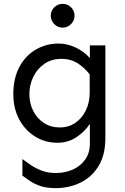

<svg xmlns="http://www.w3.org/2000/svg" viewBox="-20 -723 647 992"><path d="M267.6 249Q222.7 249 190.9 238.8Q159.2 228.5 136.7 213.4Q114.3 198.2 95.7 184.6V98.6Q110.4 109.4 134.3 126.5Q158.2 143.6 191.9 157.2Q225.6 170.9 267.6 170.9Q315.4 170.9 355.5 153.3Q395.5 135.7 419.9 101.6Q444.3 67.4 444.3 19.5V-83Q418.9 -43.9 375.5 -14.6Q332 14.6 276.4 14.6Q213.9 14.6 162.1 -17.1Q110.4 -48.8 79.6 -105.5Q48.8 -162.1 48.8 -236.3Q48.8 -317.4 79.6 -376Q110.4 -434.6 164.1 -466.3Q217.8 -498 284.2 -498Q326.2 -498 369.6 -478Q413.1 -458 444.3 -422.9V-488.3H524.4V-9.8Q524.4 77.1 489.3 134.8Q454.1 192.4 395.5 220.7Q336.9 249 267.6 249ZM289.1 -64.5Q334 -64.5 368.7 -87.9Q403.3 -111.3 423.3 -152.3Q443.4 -193.4 443.4 -245.1V-338.9Q413.1 -377 378.4 -397.9Q343.8 -418.9 298.8 -418.9Q246.1 -418.9 209 -393.1Q171.9 -367.2 151.9 -325.7Q131.8 -284.2 131.8 -236.3Q131.8 -189.5 151.4 -150.4Q170.9 -111.3 206.5 -87.9Q242.2 -64.5 289.1 -64.5ZM303.7 -580.1Q278.3 -580.1 260.3 -598.6Q242.2 -617.2 242.2 -641.6Q242.2 -667 260.3 -685.1Q278.3 -703.1 303.7 -703.1Q329.1 -703.1 347.2 -685.1Q365.2 -667 365.2 -641.6Q365.2 -617.2 347.2 -598.6Q329.1 -580.1 303.7 -580.1Z"/></svg>

Font: Sen
Style: Regular
Weight: 400
Designer: Kosal Sen, Philatype
Foundry: Philatype
Version: Version 2.000;gftools[0.9.31]